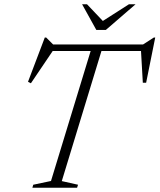

<svg xmlns="http://www.w3.org/2000/svg" viewBox="-20 -878 746 898"><path d="M345 -14 340.5 0H131.5L135.5 -14L218.5 -31.5L404 -639.5H226.5L124.5 -488.5L111 -495.5L189.5 -702.5H196L228.5 -670H649L699.5 -702.5H706L663.5 -491H648L639.5 -639.5H454.5L269 -31ZM614 -858 475 -738H430.5L364 -858H387L461 -780L583 -858Z"/></svg>

Font: Newsreader 16pt Light
Style: Italic
Weight: 300
Italic angle: -17°
Designer: Hugues Gentile
Foundry: Production Type
Version: Version 1.003; ttfautohint (v1.8.3)